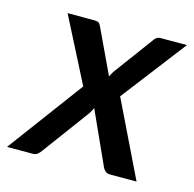

<svg xmlns="http://www.w3.org/2000/svg" viewBox="-118 -593 682 676"><g transform="rotate(15 223.5 -255.0)"><path d="M168 -275 48 -510H144.5Q156 -510 161 -507Q166 -504 169.5 -496L246.5 -332.5Q249.5 -338.5 252.8 -344.5Q256 -350.5 260.5 -356.5L362 -494Q371.5 -510 386.5 -510H483L302.5 -275L436 0H339.5Q328 0 321.5 -6Q315 -12 311.5 -20.5L225 -211.5Q222.5 -205.5 219.5 -200.2Q216.5 -195 213.5 -190L88 -20Q82.5 -12 75.5 -6Q68.5 0 58 0H-36Z"/></g></svg>

Font: Lato Semibold
Style: Italic
Weight: 600
Italic angle: -7°
Designer: Lukasz Dziedzic
Foundry: tyPoland Lukasz Dziedzic
Version: Version 2.006; 2014-01-15